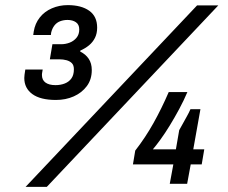

<svg xmlns="http://www.w3.org/2000/svg" viewBox="-20 -719 890 751"><path d="M80 12 751 -698H834L163 12ZM199 -328Q138 -328 106.5 -351Q75 -374 75 -414Q75 -419 76 -427Q77 -435 79 -447H147Q145 -437 144.5 -432.5Q144 -428 144 -426Q144 -406 158 -396Q172 -386 197 -386Q217 -386 233.5 -392.5Q250 -399 259.5 -412.5Q269 -426 269 -448Q269 -464 261 -472Q253 -480 240 -483.5Q227 -487 212 -487H175L185 -546H219Q236 -546 252 -552Q268 -558 279 -571Q290 -584 290 -604Q290 -623 277 -632Q264 -641 244 -641Q229 -641 215.5 -636Q202 -631 193 -619.5Q184 -608 180 -591L179 -582H110L112 -596Q117 -627 135.5 -650.5Q154 -674 183 -686.5Q212 -699 245 -699Q298 -699 329 -677Q360 -655 360 -611Q360 -588 351.5 -571Q343 -554 328.5 -542Q314 -530 294 -521V-517Q315 -507 327 -489Q339 -471 339 -445Q339 -408 319.5 -382Q300 -356 268.5 -342Q237 -328 199 -328ZM644 0 658 -76H500L509 -130Q548 -180 580 -237Q612 -294 640 -359H713Q699 -326 681 -292.5Q663 -259 644 -228Q625 -197 607.5 -173Q590 -149 578 -135H668L681 -210Q688 -222 695.5 -236Q703 -250 711 -264Q719 -278 725 -292H764L736 -135H779L769 -76H726L712 0Z"/></svg>

Font: Archivo SemiBold Medium
Style: Italic
Weight: 500
Italic angle: -10°
Version: Version 2.001